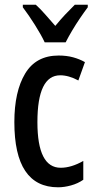

<svg xmlns="http://www.w3.org/2000/svg" viewBox="-20 -786 402 816"><path d="M227 10Q41 10 41 -267Q41 -397 87 -473.5Q133 -550 229 -550Q263 -550 290.5 -542.5Q318 -535 341 -522L313 -444Q272 -466 236 -466Q139 -466 139 -267Q139 -73 238 -73Q283 -73 334 -102V-22Q311 -6 282 2Q253 10 227 10ZM170 -606Q155 -638 128.5 -680Q102 -722 77 -755V-766H132Q150 -750 171.5 -725.5Q193 -701 215 -676Q239 -705 256.5 -723.5Q274 -742 298 -766H353V-755Q338 -735 320 -708.5Q302 -682 286 -655Q270 -628 259 -606Z"/></svg>

Font: Noto Sans Khmer UI ExtraCondensed Medium
Style: Regular
Weight: 500
Width: 2
Designer: Danh Hong and the Monotype Design Team
Foundry: Monotype Imaging Inc.
Version: Version 2.002; ttfautohint (v1.8.4.7-5d5b)